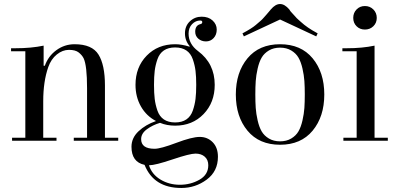

<svg xmlns="http://www.w3.org/2000/svg" viewBox="-20 -700 1982 955"><path d="M261 -15V0H40V-15H106V-445H35V-460H56Q135 -460 197 -473V-373H203Q220 -421 260.5 -450.5Q301 -480 351 -480Q438 -480 470 -428.5Q502 -377 502 -275V-15H568V0H347V-15H413V-261Q413 -374 396 -410Q388 -426 371.5 -439Q355 -452 323 -452Q291 -452 262.5 -429Q234 -406 220 -366Q195 -295 195 -196V-15Z M976 -598Q953 -598 935.5 -580Q918 -562 918 -533Q918 -481 965 -446Q1048 -384 1048 -278Q1048 -190 992.5 -132.5Q937 -75 851 -75Q810 -75 776 -89Q739 -78 710.5 -57Q682 -36 682 -8Q682 40 749 40Q779 40 857 10.5Q935 -19 973.5 -19Q1012 -19 1038 7.5Q1064 34 1064 80Q1064 152 1008 193.5Q952 235 882 235Q745 235 699 120Q634 106 634 30Q634 -14 669 -47Q704 -80 756 -98Q708 -123 681 -170.5Q654 -218 654 -278Q654 -366 709.5 -423Q765 -480 851 -480Q884 -480 922 -468L924 -470Q900 -497 900 -534Q900 -571 924.5 -594Q949 -617 983 -617Q1017 -617 1037.5 -598Q1058 -579 1058 -553Q1058 -527 1042.5 -510.5Q1027 -494 1004.5 -494Q982 -494 966.5 -507.5Q951 -521 951 -542Q951 -574 977 -580Q986 -582 986 -590Q986 -598 976 -598ZM952.5 -208Q956 -237 956 -278Q956 -319 952.5 -347.5Q949 -376 939 -405Q929 -434 907 -449Q885 -464 851 -464Q817 -464 795 -449Q773 -434 763 -405Q753 -376 749.5 -347.5Q746 -319 746 -278Q746 -237 749.5 -208Q753 -179 763 -150Q773 -121 795 -106Q817 -91 851 -91Q885 -91 907 -106Q929 -121 939 -150Q949 -179 952.5 -208ZM722 122H721Q735 167 778 193Q821 219 874.5 219Q928 219 972 194Q1016 169 1016 122Q1016 95 998.5 79.5Q981 64 952.5 64Q924 64 838 93Q752 122 722 122Z M1535 -50Q1477 20 1373 20Q1269 20 1211 -50Q1153 -120 1153 -230Q1153 -340 1211 -410Q1269 -480 1373 -480Q1477 -480 1535 -410Q1593 -340 1593 -230Q1593 -120 1535 -50ZM1494 -163Q1496 -192 1496 -230Q1496 -268 1494 -297Q1492 -326 1484.5 -359Q1477 -392 1464.5 -413.5Q1452 -435 1428.5 -449Q1405 -463 1373 -463Q1341 -463 1317.5 -449Q1294 -435 1281.5 -413.5Q1269 -392 1261.5 -359Q1254 -326 1252 -297Q1250 -268 1250 -230Q1250 -192 1252 -163Q1254 -134 1261.5 -101Q1269 -68 1281.5 -46.5Q1294 -25 1317.5 -11Q1341 3 1373 3Q1405 3 1428.5 -11Q1452 -25 1464.5 -46.5Q1477 -68 1484.5 -101Q1492 -134 1494 -163ZM1419 -653Q1423 -645 1432 -636Q1441 -627 1448.5 -618Q1456 -609 1461.5 -604.5Q1467 -600 1476 -591.5Q1485 -583 1493 -577Q1501 -571 1512 -563Q1529 -551 1560 -534L1553 -519L1373 -603L1193 -519L1186 -534Q1233 -559 1252.5 -576Q1272 -593 1277.5 -597.5Q1283 -602 1293 -613.5Q1303 -625 1305 -627Q1307 -629 1317 -641L1327 -653Q1350 -680 1373 -680Q1396 -680 1419 -653Z M1843 -15H1909V0H1688V-15H1754V-445H1683V-460H1704Q1782 -460 1843 -473ZM1753.5 -569.5Q1737 -586 1737 -611Q1737 -636 1753.5 -653Q1770 -670 1795 -670Q1820 -670 1837 -653Q1854 -636 1854 -611Q1854 -586 1837 -569.5Q1820 -553 1795 -553Q1770 -553 1753.5 -569.5Z"/></svg>

Font: Elsie
Style: Regular
Weight: 400
Designer: Alejandro Inler
Foundry: Alejandro Inler
Version: 1.002